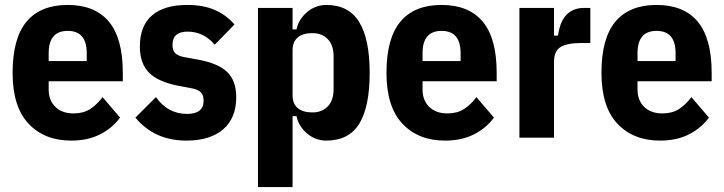

<svg xmlns="http://www.w3.org/2000/svg" viewBox="-20 -557 2931 777"><path d="M268 12Q160 12 95.5 -56.5Q31 -125 31 -262Q31 -402 87.5 -469.5Q144 -537 254 -537Q364 -537 420.5 -469.5Q477 -402 477 -262V-228H177V-195Q177 -151 204 -124.5Q231 -98 278 -98Q317 -98 344.5 -115.5Q372 -133 395 -164L466 -81Q434 -38 384.5 -13Q335 12 268 12ZM254 -432Q177 -432 177 -342V-310H331V-342Q331 -432 254 -432Z M734 12Q605 12 528 -81L611 -164Q659 -96 737 -96Q804 -96 804 -150Q804 -171 793.5 -182.5Q783 -194 759 -199L706 -209Q621 -225 583.5 -262.5Q546 -300 546 -369Q546 -452 595 -494.5Q644 -537 738 -537Q801 -537 847.5 -517.5Q894 -498 929 -458L849 -376Q804 -429 739 -429Q678 -429 678 -375Q678 -353 689 -342Q700 -331 725 -326L780 -316Q863 -301 899.5 -265.5Q936 -230 936 -164Q936 -79 883 -33.5Q830 12 734 12Z M1024 -525H1164V-438H1180Q1184 -459 1195.5 -477Q1207 -495 1223 -508.5Q1239 -522 1259 -529.5Q1279 -537 1300 -537Q1391 -537 1433.5 -468Q1476 -399 1476 -262Q1476 -125 1434 -56.5Q1392 12 1300 12Q1279 12 1259 4.5Q1239 -3 1223 -16.5Q1207 -30 1195.5 -48Q1184 -66 1180 -87H1164V200H1024ZM1244 -102Q1283 -102 1306.5 -126.5Q1330 -151 1330 -196V-329Q1330 -374 1306.5 -398.5Q1283 -423 1244 -423Q1206 -423 1185 -405.5Q1164 -388 1164 -353V-172Q1164 -137 1185 -119.5Q1206 -102 1244 -102Z M1781 12Q1673 12 1608.5 -56.5Q1544 -125 1544 -262Q1544 -402 1600.5 -469.5Q1657 -537 1767 -537Q1877 -537 1933.5 -469.5Q1990 -402 1990 -262V-228H1690V-195Q1690 -151 1717 -124.5Q1744 -98 1791 -98Q1830 -98 1857.5 -115.5Q1885 -133 1908 -164L1979 -81Q1947 -38 1897.5 -13Q1848 12 1781 12ZM1767 -432Q1690 -432 1690 -342V-310H1844V-342Q1844 -432 1767 -432Z M2082 0V-525H2222V-413H2238Q2241 -435 2248 -455.5Q2255 -476 2267.5 -491.5Q2280 -507 2299 -516Q2318 -525 2344 -525H2369V-383H2333Q2276 -383 2249 -367Q2222 -351 2222 -306V0Z M2651 12Q2543 12 2478.5 -56.5Q2414 -125 2414 -262Q2414 -402 2470.5 -469.5Q2527 -537 2637 -537Q2747 -537 2803.5 -469.5Q2860 -402 2860 -262V-228H2560V-195Q2560 -151 2587 -124.5Q2614 -98 2661 -98Q2700 -98 2727.5 -115.5Q2755 -133 2778 -164L2849 -81Q2817 -38 2767.5 -13Q2718 12 2651 12ZM2637 -432Q2560 -432 2560 -342V-310H2714V-342Q2714 -432 2637 -432Z"/></svg>

Font: IBM Plex Sans Cond
Style: Bold
Weight: 700
Width: 3
Designer: Mike Abbink, Paul van der Laan, Pieter van Rosmalen
Foundry: Bold Monday
Version: Version 1.3